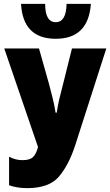

<svg xmlns="http://www.w3.org/2000/svg" viewBox="-20 -965 572 995"><path d="M325 -945Q323 -850 269 -850Q214 -850 214 -945H89Q99 -764 269 -764Q438 -764 451 -945ZM353 -714 304 -518Q294 -480 287 -450.5Q280 -421 274 -381H268Q262 -420 253 -456Q244 -492 234 -530L182 -714H2L177 -203Q168 -168 151.5 -151.5Q135 -135 96 -135Q60 -135 27 -153V-5Q69 10 121 10Q235 10 286 -50.5Q337 -111 370 -213L531 -714Z"/></svg>

Font: Noto Sans Display Condensed Black
Style: Regular
Weight: 900
Width: 3
Designer: Monotype Design team
Foundry: Monotype Imaging Inc.
Version: 1.000